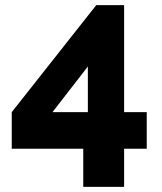

<svg xmlns="http://www.w3.org/2000/svg" viewBox="-20 -731 631 750"><path d="M305.2 -1V-149.9H25.9V-293L356 -710.9H464.8V-293H553.2V-149.9H464.8V-1ZM185.1 -293H323.2V-471.2Z"/></svg>

Font: Rawline ExtraBold
Style: Regular
Weight: 800
Designer: Matt McInerney, Pablo Impallari, Rodrigo Fuenzalida
Foundry: Matt McInerney, Pablo Impallari, Rodrigo Fuenzalida
Version: Version 4.020;PS 004.020;hotconv 1.0.88;makeotf.lib2.5.64775